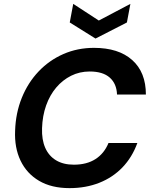

<svg xmlns="http://www.w3.org/2000/svg" viewBox="-20 -959 780 991"><path d="M339 12Q246 12 182 -25.5Q118 -63 86 -130Q54 -197 58 -285Q61 -376 92.5 -454Q124 -532 179 -590Q234 -648 307 -680Q380 -712 465 -712Q592 -712 662.5 -649Q733 -586 733 -471H584Q582 -527 546.5 -558.5Q511 -590 443 -590Q391 -590 347 -568Q303 -546 270 -507Q237 -468 218 -414.5Q199 -361 197 -297Q195 -238 213.5 -196Q232 -154 269.5 -131.5Q307 -109 361 -109Q428 -109 473 -138Q518 -167 540 -221H689Q662 -147 612 -95Q562 -43 492.5 -15.5Q423 12 339 12ZM653 -939 635 -843 473 -760 340 -843 358 -939 490 -853Z"/></svg>

Font: DM Sans 16pt
Style: Bold Italic
Weight: 700
Italic angle: -10°
Version: Version 4.004;gftools[0.9.30]